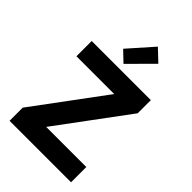

<svg xmlns="http://www.w3.org/2000/svg" viewBox="-274 -1052 1157 1157"><g transform="rotate(45 304.0 -474.0)"><path d="M42 0V-112L374 -560H52V-690H556V-578L224 -130H566V0ZM219 -791 358 -948 433 -877 285 -728Z"/></g></svg>

Font: Oxanium ExtraLight
Style: Bold
Weight: 700
Version: Version 2.000